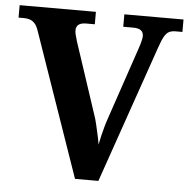

<svg xmlns="http://www.w3.org/2000/svg" viewBox="-51 -765 801 815"><g transform="rotate(5 349.0 -357.0)"><path d="M85.2 -613.2Q78.7 -632.5 69.5 -642.8Q60.2 -653.1 48.6 -657.1Q37.1 -661 22.9 -661H0V-714H324.9V-661H287.4Q267.2 -661 256.3 -653Q245.4 -644.9 245.4 -628.1Q245.4 -621.9 246.9 -613.9Q248.5 -605.8 251.1 -598.1Q253.7 -590.4 255.7 -581.8L356.4 -277.1Q362.3 -260.8 367.4 -238.5Q372.5 -216.2 377.5 -194Q382.5 -171.9 385.2 -153.7Q388.4 -170.7 393.2 -191.2Q397.9 -211.7 404.1 -233.2Q410.3 -254.8 417.2 -274.2L518.5 -573Q522.7 -584.5 525.6 -594.8Q528.4 -605.2 530.3 -613.9Q532.2 -622.6 532.2 -628.8Q532.2 -644.4 521.8 -652.7Q511.4 -661 488.8 -661H446.1V-714H698.2V-661H669.9Q653.2 -661 642 -655.6Q630.7 -650.1 621.6 -634.5Q612.5 -618.9 602 -588.2L397.9 0H298.3Z"/></g></svg>

Font: Noto Serif Sinhala
Style: Regular
Weight: 400
Designer: Jelle Bosma - Monotype Design Team
Foundry: Monotype Imaging Inc.
Version: Version 2.006